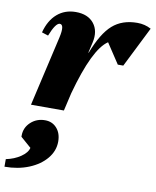

<svg xmlns="http://www.w3.org/2000/svg" viewBox="-144 -587 811 1000"><g transform="rotate(10 261.5 -87.0)"><path d="M29 0 114 -370Q130 -441 104 -441Q82 -441 54 -370L20 -381Q37 -446 77.5 -481Q118 -516 176 -516Q240 -516 271.5 -476.5Q303 -437 289 -375L276 -319H278Q319 -426 370 -471Q421 -516 501 -516Q541 -516 574 -498L467 -284H438L368 -390Q292 -340 225 -95L203 0ZM-51 342V302Q-7 293 26 270.5Q59 248 65 222L9 173V167Q9 125 40 96Q71 67 116 67Q154 67 178 94Q202 121 202 165Q202 214 168.5 254.5Q135 295 77.5 318.5Q20 342 -51 342Z"/></g></svg>

Font: Platypi ExtraBold
Style: Italic
Weight: 800
Italic angle: -13°
Designer: David Sargent
Foundry: Bolt Cutter Type
Version: Version 1.200; ttfautohint (v1.8.4.7-5d5b)